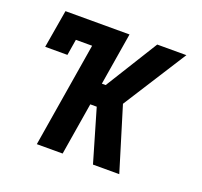

<svg xmlns="http://www.w3.org/2000/svg" viewBox="-98 -642 796 755"><g transform="rotate(20 300.0 -265.0)"><path d="M127 0 199 -438H131L120 -371H27L54 -530H322L286 -311H302L438 -530H560L391 -265L472 0H362L298 -219H271L235 0Z"/></g></svg>

Font: Iosevka Slab Semibold Extended
Style: Italic
Weight: 600
Width: 7
Italic angle: -9°
Monospace: yes
Designer: Belleve Invis
Foundry: Belleve Invis
Version: Version 11.1.0; ttfautohint (v1.8.3)